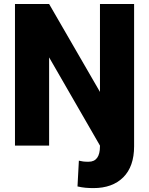

<svg xmlns="http://www.w3.org/2000/svg" viewBox="-20 -731 749 964"><path d="M55.2 -710.9H226.6L481.9 -269.5V-710.9H653.3V3.4Q653.3 105 598.9 159.2Q544.4 213.4 449.2 213.4Q428.2 213.4 409.4 211.7Q390.6 210 369.1 205.1L376 75.7Q388.7 78.6 397.7 79.8Q406.7 81.1 424.8 81.1Q481.9 81.1 481.9 3.4V0L226.6 -442.9V0H55.2Z"/></svg>

Font: Vazirmatn RD UI FD Black
Style: Regular
Weight: 900
Designer: Saber Rastikerdar
Foundry: Saber Rastikerdar
Version: Version 33.003